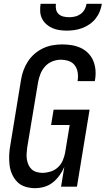

<svg xmlns="http://www.w3.org/2000/svg" viewBox="-20 -975 552 1003"><path d="M163 8Q137 8 112.5 0.5Q88 -7 71 -24Q54 -41 43.5 -64Q33 -87 30 -112.5Q27 -138 28 -164.5Q29 -191 34 -217L90 -559Q94 -584 103 -608.5Q112 -633 126.5 -655Q141 -677 161.5 -694.5Q182 -712 205.5 -723Q229 -734 254.5 -738.5Q280 -743 305 -743Q330 -743 354.5 -739Q379 -735 401 -725Q423 -715 440 -698Q457 -681 466.5 -659Q476 -637 478.5 -612Q481 -587 477 -561L475 -551H385L386 -557Q389 -578 385.5 -598.5Q382 -619 370 -634.5Q358 -650 338.5 -656.5Q319 -663 297 -663Q276 -663 254 -654.5Q232 -646 216 -628.5Q200 -611 191.5 -589.5Q183 -568 179 -546L122 -204Q120 -188 119 -172.5Q118 -157 120.5 -142Q123 -127 129 -113.5Q135 -100 145.5 -90.5Q156 -81 171 -76.5Q186 -72 201 -72Q222 -72 243.5 -78.5Q265 -85 281.5 -100Q298 -115 307 -135Q316 -155 320 -176L344 -322H247L260 -402H448L382 0H299L316 -103Q306 -80 291 -59Q276 -38 256 -22Q236 -6 211.5 1Q187 8 163 8ZM329 -815Q309 -815 289.5 -818Q270 -821 253 -828.5Q236 -836 222 -848.5Q208 -861 199.5 -878Q191 -895 190 -915Q189 -935 192 -955H272Q270 -940 273 -925.5Q276 -911 286.5 -901.5Q297 -892 311.5 -888.5Q326 -885 341 -885Q356 -885 371.5 -888.5Q387 -892 400.5 -901.5Q414 -911 422 -925.5Q430 -940 432 -955H512Q509 -935 501 -915Q493 -895 479.5 -878Q466 -861 448 -848.5Q430 -836 410 -828.5Q390 -821 369.5 -818Q349 -815 329 -815Z"/></svg>

Font: Iosevka Term Curly Medium
Style: Italic
Weight: 500
Italic angle: -9°
Designer: Belleve Invis
Foundry: Belleve Invis
Version: Version 32.3.0